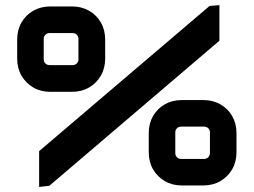

<svg xmlns="http://www.w3.org/2000/svg" viewBox="-20 -740 1006 760"><path d="M134.9 0V-141.8L809.6 -716.5L848.5 -719.6V-578.8L175.4 -4.7ZM179.6 -376.5Q141.5 -376.5 111.9 -393.6Q82.4 -410.8 65.2 -440.4Q48 -470 48 -507.8V-583.5Q48 -621.7 65.2 -651.2Q82.4 -680.8 111.9 -697.6Q141.5 -714.5 179.6 -714.5H264.7Q302.8 -714.5 332.4 -697.6Q362 -680.8 379.1 -651.2Q396.3 -621.7 396.3 -583.5V-507.8Q396.3 -470 379.1 -440.4Q362 -410.8 332.4 -393.6Q302.8 -376.5 264.7 -376.5H179.6ZM175.9 -482.3H267.8Q277.4 -482.3 284 -488.8Q290.5 -495.4 290.5 -505V-586.3Q290.5 -596 284 -602.5Q277.4 -609.1 267.8 -609.1H175.9Q166.2 -609.1 159.7 -602.5Q153.1 -596 153.1 -586.3V-505Q153.1 -495.4 159.7 -488.8Q166.2 -482.3 175.9 -482.3ZM699.5 -5.9Q662 -5.9 632.4 -23.1Q602.9 -40.3 585.8 -69.8Q568.8 -99.4 568.8 -137.2V-213.3Q568.8 -251.1 585.8 -280.7Q602.9 -310.2 632.4 -327.1Q662 -343.9 699.5 -343.9H784.8Q822.6 -343.9 852.2 -327.1Q881.8 -310.2 899 -280.7Q916.1 -251.1 916.1 -213.3V-137.2Q916.1 -99.4 899 -69.8Q881.8 -40.3 852.2 -23.1Q822.6 -5.9 784.8 -5.9H699.5ZM696.7 -111H788.3Q797.9 -111 804.5 -117.6Q811 -124.1 811 -133.7V-216.1Q811 -225.7 804.5 -232.3Q797.9 -238.8 788.3 -238.8H696.7Q687 -238.8 680.5 -232.3Q673.9 -225.7 673.9 -216.1V-133.7Q673.9 -124.1 680.5 -117.6Q687 -111 696.7 -111Z"/></svg>

Font: Orbitron
Style: Regular
Weight: 400
Designer: Matt McInerney
Foundry: The League of Moveable Type
Version: Version 2.001